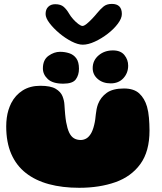

<svg xmlns="http://www.w3.org/2000/svg" viewBox="-20 -898 810 958"><path d="M375 39Q291 39 223.8 20.8Q156.5 2.5 109 -34.8Q61.5 -72 36.2 -130Q11 -188 11 -267.5Q11 -289.5 13.8 -310Q16.5 -330.5 22.2 -349Q28 -367.5 36 -383.5Q56.5 -423.5 93.2 -446.8Q130 -470 181.5 -470Q232.5 -470 257.8 -455Q283 -440 291.8 -418Q300.5 -396 301.5 -375.5Q302.5 -362.5 303.2 -350.8Q304 -339 305 -328.2Q306 -317.5 307.2 -307.8Q308.5 -298 310 -289Q316 -256 325.2 -236.5Q334.5 -217 348.8 -208.2Q363 -199.5 383 -199.5Q396 -199.5 408.8 -206Q421.5 -212.5 432.2 -229Q443 -245.5 450 -275Q453.5 -289 455.2 -302.2Q457 -315.5 458.2 -328.2Q459.5 -341 462 -353.5Q464.5 -366 469 -378.5Q482 -412.5 512.2 -434.5Q542.5 -456.5 598.5 -456.5Q648 -456.5 674.8 -431.8Q701.5 -407 713.5 -366Q717 -353.5 719.5 -339.5Q722 -325.5 723.2 -310.2Q724.5 -295 725.2 -279Q726 -263 726 -246.5Q726 -142.5 680.5 -79.8Q635 -17 555.8 11Q476.5 39 375 39ZM295.5 -480.5Q243 -480.5 218.5 -503.5Q194 -526.5 194 -556.5Q194 -599.5 222 -619.5Q250 -639.5 279.5 -639.5Q303.5 -639.5 325.2 -632.5Q347 -625.5 360.5 -607.2Q374 -589 374 -555Q374 -523.5 358.2 -502Q342.5 -480.5 295.5 -480.5ZM532.5 -482Q493 -482 467.8 -503.8Q442.5 -525.5 442.5 -558Q442.5 -596.5 471.8 -621.5Q501 -646.5 543.5 -646.5Q582 -646.5 600.8 -623.2Q619.5 -600 619.5 -570.5Q619.5 -534 595.8 -508Q572 -482 532.5 -482ZM393 -675Q369 -675 337.2 -691.2Q305.5 -707.5 276 -732.2Q246.5 -757 227 -782.8Q207.5 -808.5 207.5 -828Q207.5 -851.5 220.8 -864.2Q234 -877 255.5 -877Q283 -877 298 -863.8Q313 -850.5 325 -829.5Q332.5 -816.5 345.2 -802.2Q358 -788 371 -778.2Q384 -768.5 391.5 -768.5Q399.5 -768.5 412.8 -779.2Q426 -790 440 -804.8Q454 -819.5 464 -832Q480 -851.5 496 -865Q512 -878.5 538 -878.5Q588 -878.5 588 -828Q588 -806.5 568.2 -780Q548.5 -753.5 517.8 -729.8Q487 -706 453.5 -690.5Q420 -675 393 -675Z"/></svg>

Font: Gluten Black
Style: Regular
Weight: 900
Designer: Tyler Finck
Foundry: Etcetera Type Company
Version: Version 1.300